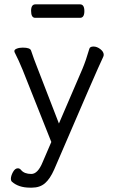

<svg xmlns="http://www.w3.org/2000/svg" viewBox="-20 -699 540 883"><path d="M127 164H118Q65 164 34 136Q30 131 30 124Q30 110 39.5 92.5Q49 75 62 75Q71 75 77 83Q92 101 124 101Q154 101 176 47L216 -46L84 -378Q66 -422 47 -459L46 -464Q46 -471 57.5 -475.5Q69 -480 85 -480Q119 -480 123 -466Q136 -427 150 -392L251 -131L359 -382Q375 -420 391 -475Q394 -485 410 -485Q426 -485 441.5 -473Q457 -461 457 -447Q457 -442 454 -436Q429 -385 229 81Q210 124 186.5 144Q163 164 127 164ZM348 -617H142Q123 -617 123 -649Q123 -679 143 -679H348Q368 -679 368 -648Q368 -617 348 -617Z"/></svg>

Font: Moon Stars Kai T HW
Style: Regular
Weight: 400
Designer: GuiWonder
Version: Version 1.101